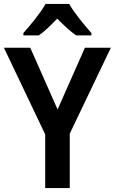

<svg xmlns="http://www.w3.org/2000/svg" viewBox="-20 -957 584 977"><path d="M332 -937H212C188 -894 135 -829 99 -789V-777H178C208 -798 238 -828 271 -862C305 -828 336 -799 367 -777H445V-789C409 -830 357 -892 332 -937ZM273 -400 134 -714H0L210 -273V0H335V-277L544 -714H412Z"/></svg>

Font: Noto Sans Thai Looped SemiCondensed SemiBold
Style: Regular
Weight: 600
Width: 4
Designer: Sasikarn Vongin, Ben Mitchell
Foundry: The Fontpad Ltd
Version: Version 1.001